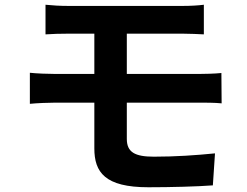

<svg xmlns="http://www.w3.org/2000/svg" viewBox="-20 -755 1040 810"><path d="M515 -169V-322H820C843 -322 887 -322 915 -319L914 -447C887 -444 839 -443 817 -443H515V-613H750C786 -613 813 -611 840 -610V-735C817 -732 785 -730 750 -730H269C233 -730 201 -732 172 -735V-610C201 -612 234 -613 269 -613H378V-443H215C184 -443 133 -445 106 -448V-317C135 -320 187 -322 215 -322H378V-129C378 -28 423 35 606 35C700 35 814 32 878 27L887 -108C807 -100 721 -94 629 -94C549 -94 515 -113 515 -169Z"/></svg>

Font: Spoqa Han Sans Neo Bold
Style: Bold
Weight: 700
Designer: [Spoqa Han Sans Neo] Dong-huui Kim  Younghwa Kang  Yujin Lee  [Noto Sans] Ryoko NISHIZUKA  (kana & ideographs); Paul D. 
Foundry: Spoqa (http://www.spoqa-han-sans.com)
Version: Version 1.100;hotconv 1.0.109;makeotfexe 2.5.65596